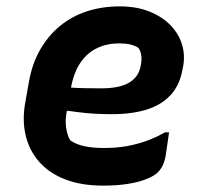

<svg xmlns="http://www.w3.org/2000/svg" viewBox="-20 -570 640 602"><path d="M355 -550Q408 -550 448 -534Q488 -518 514 -491.5Q540 -465 550.5 -431Q561 -397 554 -361L552 -351Q543 -302 514.5 -271.5Q486 -241 440 -226.5Q394 -212 330 -212Q303 -212 277 -213.5Q251 -215 227.5 -218Q204 -221 182 -224L137 -219L148 -299Q175 -297 199 -295.5Q223 -294 247 -293.5Q271 -293 297 -293Q355 -293 385 -311Q415 -329 421 -363Q425 -382 423 -396Q421 -410 414 -420Q403 -427 388.5 -430.5Q374 -434 353 -434Q316 -434 285 -419.5Q254 -405 232.5 -374Q211 -343 202 -292L190 -224Q184 -196 187 -172Q190 -148 200 -130Q219 -117 245 -111.5Q271 -106 306 -106Q346 -106 378.5 -112Q411 -118 440 -128.5Q469 -139 497 -155H510Q507 -135 504.5 -116Q502 -97 499 -79Q495 -60 488.5 -48Q482 -36 472 -27Q459 -16 435 -7Q411 2 378 7Q345 12 303 12Q235 12 184.5 -7.5Q134 -27 102.5 -63Q71 -99 60 -147.5Q49 -196 60 -253L71 -315Q81 -371 106 -414.5Q131 -458 168 -488.5Q205 -519 252.5 -534.5Q300 -550 355 -550Z"/></svg>

Font: Rec Mono Semicasual
Style: Bold Italic
Weight: 700
Italic angle: -10°
Version: Version 1.085; ttfautohint (v1.8.4.7-5d5b)